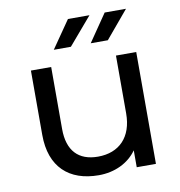

<svg xmlns="http://www.w3.org/2000/svg" viewBox="-83 -813 842 896"><g transform="rotate(-10 338.5 -365.5)"><path d="M86 -225C86 -73 173 6 314 6C389 6 455 -25 494 -80V0H585V-530H489V-256C489 -144 426 -80 325 -80C233 -80 182 -133 182 -236V-530H86ZM208 -607H289L400 -737H298ZM464 -607 573 -737H472L383 -607Z"/></g></svg>

Font: Malon Grotesk Med
Style: Regular
Weight: 500
Designer: Julieta Ulanovsky
Foundry: Julieta Ulanovsky
Version: Version 7.200